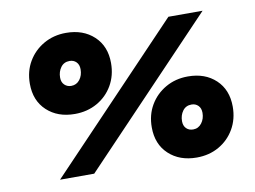

<svg xmlns="http://www.w3.org/2000/svg" viewBox="-74 -778 1190 896"><g transform="rotate(-10 521.0 -330.5)"><path d="M265 -290Q184 -290 133 -337.5Q82 -385 82 -465Q82 -524 109 -570Q136 -616 183 -643Q230 -670 289 -670Q370 -670 421 -622.5Q472 -575 472 -495Q472 -436 445 -389.5Q418 -343 371 -316.5Q324 -290 265 -290ZM143 0 773 -661H935L305 0ZM271 -422Q296 -422 311.5 -442Q327 -462 327 -491Q327 -513 314.5 -525.5Q302 -538 283 -538Q256 -538 241 -517.5Q226 -497 226 -469Q226 -447 239 -434.5Q252 -422 271 -422ZM790 9Q709 9 658 -38.5Q607 -86 607 -166Q607 -225 634 -271Q661 -317 708 -344Q755 -371 814 -371Q895 -371 945.5 -323.5Q996 -276 996 -196Q996 -137 969 -90.5Q942 -44 895.5 -17.5Q849 9 790 9ZM796 -123Q821 -123 836.5 -143.5Q852 -164 852 -192Q852 -214 839.5 -226.5Q827 -239 808 -239Q781 -239 766 -218.5Q751 -198 751 -170Q751 -148 763.5 -135.5Q776 -123 796 -123Z"/></g></svg>

Font: Work Sans ExtraBold
Style: Italic
Weight: 800
Italic angle: -13°
Designer: Wei Huang
Foundry: Wei Huang
Version: Version 2.012; ttfautohint (v1.8.3)